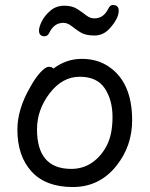

<svg xmlns="http://www.w3.org/2000/svg" viewBox="-20 -729 602 773"><path d="M267 -49Q314 -49 351 -74.5Q388 -100 410.5 -144.5Q433 -189 433 -258Q433 -326 402 -373Q371 -420 301 -420Q231 -420 180 -353.5Q129 -287 129 -208Q129 -49 267 -49ZM273 24Q164 24 107 -38.5Q50 -101 50 -207Q50 -289 101 -377Q121 -414 142 -437Q163 -460 177 -460Q190 -460 195 -453Q247 -492 309 -492Q371 -492 416 -462Q512 -399 512 -245Q512 -141 449 -62Q381 24 273 24ZM160 -583Q137 -583 137 -606Q137 -621 149 -644.5Q161 -668 184 -687Q207 -706 239 -706Q271 -706 291.5 -692.5Q312 -679 327.5 -667Q343 -655 360 -655Q397 -655 416 -694Q423 -709 434 -709Q458 -709 458 -686Q458 -655 423 -616Q397 -586 360 -586Q324 -586 303.5 -599Q283 -612 267.5 -624.5Q252 -637 235 -637Q198 -637 179 -598Q172 -583 160 -583Z"/></svg>

Font: LXGW WenKai Lite Medium
Style: Regular
Weight: 500
Designer: LXGW / Fontworks Inc.
Foundry: LXGW / Fontworks Inc.
Version: Version 1.511; March 25, 2025